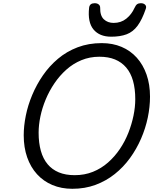

<svg xmlns="http://www.w3.org/2000/svg" viewBox="-20 -1159 965 1198"><path d="M431 19Q363 19 307 -4.5Q251 -28 211 -72Q171 -116 149.5 -177.5Q128 -239 128 -315Q128 -373 141 -437.5Q154 -502 181 -566.5Q208 -631 248 -689Q288 -747 342 -792.5Q396 -838 464.5 -864Q533 -890 615 -890Q683 -890 738.5 -866.5Q794 -843 833.5 -799Q873 -755 894.5 -693.5Q916 -632 916 -556Q916 -492 902 -425Q888 -358 860 -293.5Q832 -229 791 -172.5Q750 -116 696 -73Q642 -30 576 -5.5Q510 19 431 19ZM446 -66Q508 -66 560 -87Q612 -108 654 -145Q696 -182 728 -229.5Q760 -277 781 -330.5Q802 -384 813 -437.5Q824 -491 824 -540Q824 -605 810 -654.5Q796 -704 767.5 -737.5Q739 -771 697.5 -788Q656 -805 600 -805Q540 -805 488 -783.5Q436 -762 394 -724.5Q352 -687 319.5 -639Q287 -591 265 -538Q243 -485 232 -432Q221 -379 221 -331Q221 -267 235 -217.5Q249 -168 277 -134.5Q305 -101 347 -83.5Q389 -66 446 -66ZM674 -930Q601 -930 563.5 -975Q526 -1020 536 -1111Q538 -1126 547 -1132.5Q556 -1139 571 -1139Q586 -1139 595.5 -1131.5Q605 -1124 605 -1111Q604 -1061 628 -1038.5Q652 -1016 689 -1016Q735 -1016 768 -1042.5Q801 -1069 819 -1109Q827 -1127 836 -1133Q845 -1139 859 -1139Q876 -1139 885.5 -1129.5Q895 -1120 890 -1105Q867 -1037 838.5 -998.5Q810 -960 770 -945Q730 -930 674 -930Z"/></svg>

Font: Playwrite DK Uloopet
Style: Regular
Weight: 400
Designer: Veronika Burian, José Scaglione
Foundry: TypeTogether
Version: Version 1.002